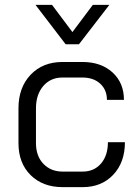

<svg xmlns="http://www.w3.org/2000/svg" viewBox="-20 -762 576 790"><path d="M56 -173V-316Q56 -402 106 -454.5Q156 -507 237 -507H319Q396 -507 443 -464Q490 -421 490 -351H420Q420 -392 392.5 -417.5Q365 -443 319 -443H237Q188 -443 158 -408Q128 -373 128 -316V-173Q128 -120 158.5 -88Q189 -56 238 -56H320Q367 -56 395.5 -89Q424 -122 424 -177H494Q494 -94 446 -43Q398 8 320 8H238Q156 8 106 -41.5Q56 -91 56 -173ZM126 -742H194L278 -630L362 -742H430L305 -580H250Z"/></svg>

Font: Stavian Regular
Style: Regular
Weight: 400
Version: Version 1.000; ttfautohint (v1.6)